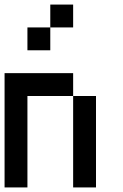

<svg xmlns="http://www.w3.org/2000/svg" viewBox="-20 -920 540 840"><path d="M0 -100V-600H300V-500H100V-100ZM100 -700V-800H200V-700ZM200 -800V-900H300V-800ZM300 -100V-500H400V-100Z"/></svg>

Font: GalmuriMono9 Regular
Style: Regular
Weight: 400
Designer: Lee Minseo (quiple)
Version: Version 2.399;hotconv 1.1.1;makeotfexe 2.6.0 DEVELOPMENT